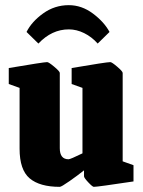

<svg xmlns="http://www.w3.org/2000/svg" viewBox="-20 -713 553 745"><path d="M56 -136V-372L14 -387V-449Q150 -472 163 -472Q169 -472 190.5 -454Q212 -436 212 -430V-138Q212 -95 246 -95Q253 -95 300 -118V-372L258 -387V-449Q393 -472 408 -472Q414 -472 435 -454Q456 -436 456 -430V-87L498 -72V-9Q359 12 344 12Q339 12 322.5 -5.5Q306 -23 306 -29V-52Q281 -32 249.5 -10Q218 12 212 12Q134 12 95 -21Q56 -54 56 -136ZM247 -693Q297 -693 340.5 -660.5Q384 -628 405 -589L359 -544Q336 -570 306.5 -584.5Q277 -599 247 -599Q181 -599 129 -544L83 -589Q103 -629 147.5 -661Q192 -693 247 -693Z"/></svg>

Font: Grenze ExtraBold
Style: Regular
Weight: 800
Designer: Renata Polastri
Foundry: Omnibus-Type
Version: Version 1.002; ttfautohint (v1.8)